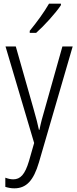

<svg xmlns="http://www.w3.org/2000/svg" viewBox="-20 -785 421 1046"><path d="M312 -757V-765H247C220 -718 182 -666 142 -617V-606H177C220 -644 283 -713 312 -757ZM10 -532 166 -6 138 92C116 166 91 192 52 192C37 192 22 188 9 183V233C25 238 40 241 58 241C124 241 163 198 192 100L376 -532H320L224 -191C212 -151 202 -114 195 -78H192C186 -108 178 -138 163 -191L66 -532Z"/></svg>

Font: Noto Sans Hebrew Condensed Light
Style: Regular
Weight: 300
Width: 3
Designer: Monotype Design Team
Foundry: Monotype Imaging Inc.
Version: Version 2.004